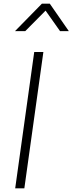

<svg xmlns="http://www.w3.org/2000/svg" viewBox="-20 -1029 396 1049"><path d="M63 0H113L217 -745H167ZM62 -859H118L229 -971L308 -859H356L252 -1009H209Z"/></svg>

Font: Mluvka ExtraLight
Style: Italic
Weight: 200
Italic angle: -8°
Designer: Modified by Jiří Krblich, Original typeface by Gumpita Rahayu
Foundry: Gumpita Rahayu & Jiří Krblich
Version: Version 2.000;Glyphs 3.1.1 (3134)